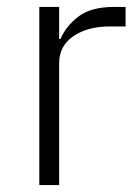

<svg xmlns="http://www.w3.org/2000/svg" viewBox="-20 -532 397 552"><path d="M93 0V-512H150V-420H154Q169 -456 205 -484Q241 -512 307 -512H341V-456H296Q232 -456 191 -428Q150 -400 150 -350V0Z"/></svg>

Font: IBM Plex Sans Hebrew Light
Style: Regular
Weight: 300
Designer: Mike Abbink, Paul van der Laan, Pieter van Rosmalen, Yanek Iontef
Foundry: Bold Monday
Version: Version 1.2